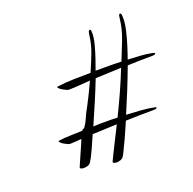

<svg xmlns="http://www.w3.org/2000/svg" viewBox="-98 -661 709 707"><g transform="rotate(-20 257.0 -307.5)"><path d="M243 -52Q240 -52 235 -53.5Q230 -55 230 -59Q230 -59 238.5 -77Q247 -95 259 -118.5Q271 -142 280.5 -161Q290 -180 292 -184Q268 -183 244 -182Q220 -181 196 -180Q188 -162 175 -132.5Q162 -103 151 -86Q147 -79 138.5 -76.5Q130 -74 122 -74Q119 -74 114 -75.5Q109 -77 109 -81Q109 -81 115 -95Q121 -109 129 -127Q137 -145 143.5 -160Q150 -175 151 -178Q140 -177 128.5 -176Q117 -175 106 -175Q100 -175 85 -183.5Q70 -192 69 -199Q69 -199 69.5 -199.5Q70 -200 71 -200Q94 -203 118 -203.5Q142 -204 164 -205Q167 -209 171 -210.5Q175 -212 177 -216Q184 -226 189.5 -238Q195 -250 200 -261Q229 -314 254 -369Q234 -368 212.5 -366Q191 -364 170 -364Q164 -364 149 -372.5Q134 -381 132 -388Q133 -389 135 -389Q164 -393 200 -394Q236 -395 266 -395Q280 -427 292.5 -459.5Q305 -492 309 -526Q309 -529 311 -537Q313 -545 317 -545Q321 -545 321.5 -538Q322 -531 322 -529Q322 -512 315.5 -487Q309 -462 300.5 -437Q292 -412 286 -396H314Q332 -396 350.5 -396Q369 -396 387 -395Q401 -429 416 -468Q431 -507 435 -544Q435 -546 436.5 -554.5Q438 -563 442 -563Q447 -563 447.5 -553Q448 -543 448 -541Q448 -522 441.5 -494.5Q435 -467 426.5 -440Q418 -413 411 -394Q434 -393 459.5 -391.5Q485 -390 508 -385Q509 -384 511.5 -383.5Q514 -383 514 -381Q514 -378 509 -377Q504 -376 502 -376Q478 -376 453.5 -375.5Q429 -375 404 -374Q388 -331 371 -289Q354 -247 336 -205Q362 -204 390.5 -202Q419 -200 444 -195Q445 -195 447.5 -194.5Q450 -194 450 -192Q450 -188 445 -187.5Q440 -187 438 -187Q411 -187 383.5 -186.5Q356 -186 328 -185Q318 -163 309 -142Q300 -121 289 -99Q285 -91 281 -82Q277 -73 272 -65Q268 -58 259.5 -55Q251 -52 243 -52ZM208 -206Q220 -207 232 -207Q244 -207 256 -207Q267 -207 279 -207Q291 -207 303 -206Q323 -247 342 -289Q361 -331 378 -374Q353 -373 327.5 -372Q302 -371 277 -370Q261 -329 243.5 -288Q226 -247 208 -206Z"/></g></svg>

Font: Beau Rivage
Style: Regular
Weight: 400
Designer: Robert E. Leuschke
Foundry: Robert E. Leuschke
Version: Version 1.010; ttfautohint (v1.8.3)